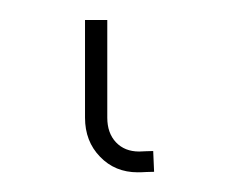

<svg xmlns="http://www.w3.org/2000/svg" viewBox="-20 32 228 194"><path d="M119.1 206.1Q96.2 206.1 81.1 190.4Q65.9 174.8 65.9 150.9V52.2H88.4V150.9Q88.4 166.5 97.2 175.8Q106 185.1 120.6 185.1Q124 185.1 127.7 184.8Q131.3 184.6 134.8 184.6L135.7 205.6Q132.3 205.6 127.9 205.8Q123.5 206.1 119.1 206.1Z"/></svg>

Font: Inter 28pt Thin
Style: Regular
Weight: 250
Designer: Rasmus Andersson
Foundry: rsms
Version: Version 4.001;git-66647c0bb